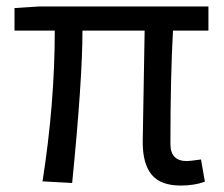

<svg xmlns="http://www.w3.org/2000/svg" viewBox="-20 -563 694 596"><path d="M423 -122 429 -468H236Q236 -317 204 5L112 0Q150 -242 150 -468H25V-538L103 -543H627V-468H517Q509 -326 509 -116Q509 -63 560 -63Q569 -63 604 -68L616 1Q583 13 541 13Q479 13 451 -20.5Q423 -54 423 -122Z"/></svg>

Font: Swei Fan Sans CJK TC
Style: Regular
Weight: 400
Version: Version 2.130